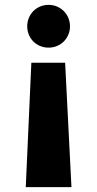

<svg xmlns="http://www.w3.org/2000/svg" viewBox="-20 -549 401 790"><path d="M180 -529C129 -529 92 -489 92 -441C92 -392 129 -353 180 -353C230 -353 268 -392 268 -441C268 -489 230 -529 180 -529ZM274 221 248 -291H109L86 221Z"/></svg>

Font: Be Vietnam Pro ExtraBold
Style: Regular
Weight: 800
Designer: Lam Bao, Tony Le, Vietanh Nguyen
Foundry: Yellow Type Foundry
Version: Version 1.002